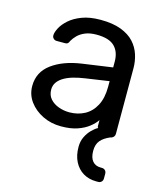

<svg xmlns="http://www.w3.org/2000/svg" viewBox="-112 -613 776 916"><g transform="rotate(15 276.0 -155.0)"><path d="M449.2 220Q413.6 220 385.7 203.5Q357.9 187 341.9 156.1Q325.9 125.3 325.9 82.3Q325.9 54.8 336.6 32.9Q347.2 11 362.9 -4.8Q378.5 -20.6 393.3 -28.4Q391.6 -29.6 390.6 -31.4Q389.6 -33.3 389.6 -35.9V-66.4Q377.2 -48 355.3 -30.7Q333.4 -13.3 300.3 -1.7Q267.2 10 219.1 10Q169.4 10 128.3 -10.2Q87.1 -30.4 62.2 -64.3Q37.3 -98.3 37.3 -140.9Q37.3 -209.8 93.2 -250.9Q149 -292 239.3 -304.9L387.5 -326V-354.6Q387.5 -402.6 360.3 -429.6Q333 -456.6 271.4 -456.6Q238.1 -456.6 215.3 -447Q192.5 -437.4 178.6 -423.3Q164.7 -409.2 156.9 -395.4Q153.4 -385.6 148.9 -382Q144.3 -378.3 136.8 -378.3H94.1Q84.9 -378.3 78.4 -384.7Q71.9 -391.1 72.1 -400.3Q72.3 -415.3 83.7 -437.1Q95 -458.9 118.8 -480.1Q142.6 -501.3 180.3 -515.6Q218 -530 271.7 -530Q332.4 -530 373.2 -514.3Q413.9 -498.6 437.6 -472.7Q461.2 -446.8 471.7 -414Q482.1 -381.3 482.1 -347.3V-22.9Q482.1 -16 478.1 -10Q474.2 -4.1 465.6 -0.8L461 0Q429.5 13.2 413.9 32.1Q398.3 51.1 398.3 82.3Q398.3 116.2 412.9 133.5Q427.4 150.8 453.2 150.8H459.1Q469.3 150.8 475.7 157.2Q482.1 163.6 482.1 173.8V197.1Q482.1 207.3 475.7 213.6Q469.3 220 459.1 220ZM240.2 -64.9Q281.3 -64.9 314.9 -82.6Q348.5 -100.4 368.3 -137.4Q388.1 -174.4 388.1 -230.4V-258.3L272.2 -241.2Q200.7 -231.1 164.9 -207.3Q129.1 -183.5 129.1 -148.1Q129.1 -120 145.3 -101.7Q161.6 -83.4 187.2 -74.2Q212.7 -64.9 240.2 -64.9Z"/></g></svg>

Font: Rubik Light
Style: Regular
Weight: 300
Designer: Hubert and Fischer
Foundry: Hubert and Fischer
Version: Version 2.300;gftools[0.9.30]